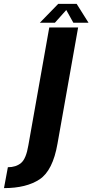

<svg xmlns="http://www.w3.org/2000/svg" viewBox="-156 -738 475 988"><path d="M-135.5 230Q-20.5 230 47.8 184.8Q116 139.5 140 0.5L246 -596.5H97.5L-10 9.5Q-21.5 79 -47.8 100.8Q-74 122.5 -115.5 122.5ZM49 -621H126.5L185 -686.5L221.5 -621H299.5L238.5 -718H143.5Z"/></svg>

Font: Anybody Condensed
Style: Bold Italic
Weight: 700
Width: 3
Italic angle: -10°
Version: Version 1.113;gftools[0.9.25]